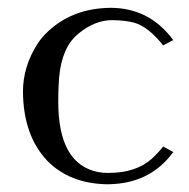

<svg xmlns="http://www.w3.org/2000/svg" viewBox="-20 -462 485 494"><path d="M129.9 -200.2Q129.9 -38.6 233.9 -19Q246.6 -17.1 258.8 -17.1Q329.6 -17.1 370.1 -53.2Q384.8 -66.4 399.9 -85L425.8 -70.8Q371.1 3.9 276.9 11.2Q267.6 11.7 258.8 12.2Q160.2 11.2 102.1 -47.9Q40 -112.8 39.1 -226.1Q39.1 -290 75.7 -348.1Q86.4 -364.3 97.2 -375Q163.1 -441.4 266.1 -441.9Q365.2 -440.9 425.8 -358.9L399.9 -345.2Q361.3 -393.6 324.7 -403.8Q302.2 -409.7 269 -410.2Q223.6 -410.2 181.2 -375Q174.8 -369.6 170.9 -365.2Q133.8 -326.2 130.9 -243.2Q129.9 -225.6 129.9 -200.2Z"/></svg>

Font: Linux Biolinum O
Style: Regular
Weight: 400
Designer: Philipp H. Poll
Foundry: Philipp H. Poll
Version: Version 1.0.4